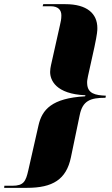

<svg xmlns="http://www.w3.org/2000/svg" viewBox="-95 -781 540 923"><path d="M-75 122H35C158 122 224 82 246 -25L288 -227C302 -297 339 -311 412 -311L414 -321C363 -323 326 -331 324 -379C323 -390 325 -400 328 -415L359 -555C373 -621 373 -635 373 -646C373 -716 323 -761 219 -761H113L110 -751H148C186 -751 200 -732 200 -707C200 -689 197 -676 193 -659L150 -467C148 -458 146 -446 146 -435C146 -396 173 -329 316 -323L314 -318C154 -309 107 -254 90 -178L41 38C29 91 19 112 -36 112H-74Z"/></svg>

Font: Noto Serif Display SemiCondensed Black
Style: Italic
Weight: 900
Width: 4
Italic angle: -12°
Designer: Monotype Design Team
Foundry: Monotype Imaging Inc.
Version: Version 2.009